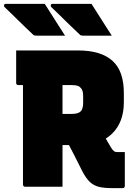

<svg xmlns="http://www.w3.org/2000/svg" viewBox="-70 -959 690 986"><path d="M160 -939Q178 -911 195 -884Q212 -857 229 -830.5Q246 -804 264 -776Q242 -776 218.5 -776Q195 -776 170.5 -776Q146 -776 118 -776Q110 -776 105.5 -777.5Q101 -779 98 -783Q74 -806 55.5 -823.5Q37 -841 21.5 -856.5Q6 -872 -10.5 -888Q-27 -904 -47 -923Q-51 -928 -49 -933.5Q-47 -939 -41 -939Q-5 -939 26 -939Q57 -939 89 -939Q121 -939 160 -939ZM400 -939Q418 -911 435 -884Q452 -857 469 -830.5Q486 -804 504 -776Q482 -776 458.5 -776Q435 -776 410.5 -776Q386 -776 358 -776Q350 -776 345.5 -777.5Q341 -779 338 -783Q314 -806 295.5 -823.5Q277 -841 261.5 -856.5Q246 -872 229.5 -888Q213 -904 193 -923Q189 -928 191 -933.5Q193 -939 199 -939Q235 -939 266 -939Q297 -939 329 -939Q361 -939 400 -939ZM427 -326Q446 -293 464 -263Q482 -233 501 -200Q508 -189 514.5 -183.5Q521 -178 531 -178Q534 -178 537 -178Q540 -178 543 -178H571Q571 -134 571 -91.5Q571 -49 571 -4Q571 1 568 4Q565 7 560 7Q547 7 532.5 7Q518 7 504 7Q462 7 436 0Q410 -7 391 -25Q372 -43 353 -79Q332 -121 311 -162.5Q290 -204 268 -245ZM13 -700Q92 -700 171 -700Q250 -700 329 -700Q391 -700 436 -686Q481 -672 510 -644.5Q539 -617 552.5 -576Q566 -535 566 -481V-434Q566 -382 550.5 -341.5Q535 -301 505.5 -272.5Q476 -244 436 -229Q396 -214 346 -214Q309 -214 271 -214Q233 -214 196 -214L185 -207V-374Q213 -374 241 -374Q269 -374 296 -374Q319 -374 332.5 -379.5Q346 -385 351.5 -398Q357 -411 357 -434V-466Q357 -483 353.5 -493Q350 -503 343 -509Q336 -517 324.5 -519.5Q313 -522 299 -522Q253 -522 207.5 -522Q162 -522 116 -522Q70 -522 24 -522Q19 -522 16 -525Q13 -528 13 -533Q13 -575 13 -616.5Q13 -658 13 -700ZM251 0Q202 0 155 0Q108 0 59 0Q54 0 51 -3.5Q48 -7 48 -11Q48 -91 48 -169Q48 -247 48 -324.5Q48 -402 48 -480.5Q48 -559 48 -639H265L251 -621Q251 -578 251 -534Q251 -490 251 -448Q251 -390 251 -333Q251 -276 251 -218.5Q251 -161 251 -100Q251 -73 251 -47.5Q251 -22 251 0Z"/></svg>

Font: Recursive Black
Style: Regular
Weight: 900
Version: Version 1.085